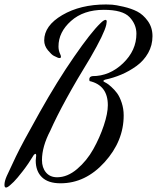

<svg xmlns="http://www.w3.org/2000/svg" viewBox="-86 -794 703 860"><path d="M185 27Q130 27 102 0Q74 -27 74 -75L76 -97Q76 -105 72 -105L66 -101Q42 -61 16 -27.5Q-10 6 -24 20L-38 33Q-52 46 -59 46Q-66 46 -66 34Q-66 18 -56 -5Q-41 -38 -14.5 -93.5Q12 -149 91.5 -290.5Q171 -432 246 -540Q322 -650 364 -690Q379 -705 387 -705Q392 -705 392 -697Q392 -695 390 -683Q381 -643 319 -536Q195 -334 139 -208Q102 -137 102 -77Q102 -43 120 -21.5Q138 0 170 0Q216 0 259.5 -37Q303 -74 332 -126Q361 -178 379 -232Q397 -286 397 -323Q397 -412 315 -431Q314 -435 314 -439Q314 -451 328 -453Q405 -453 465 -510.5Q525 -568 525 -643Q525 -685 494 -717.5Q463 -750 379 -750Q288 -750 232 -700Q176 -650 176 -586Q176 -568 183 -553Q187 -545 187 -540Q187 -534 181 -534Q176 -534 172 -536Q165 -539 155 -544Q145 -549 128.5 -569Q112 -589 112 -613Q112 -679 193 -726.5Q274 -774 389 -774Q401 -774 416.5 -773Q432 -772 467 -764Q502 -756 528.5 -742.5Q555 -729 576 -700Q597 -671 597 -632Q597 -591 577.5 -556.5Q558 -522 525.5 -498.5Q493 -475 457.5 -460Q422 -445 384 -437Q377 -434 377 -431Q377 -429 383 -426Q386 -424 392 -421Q398 -418 412.5 -405Q427 -392 438.5 -376.5Q450 -361 459 -334Q468 -307 468 -277Q468 -162 382.5 -67.5Q297 27 185 27Z"/></svg>

Font: Aguafina Script
Style: Regular
Weight: 400
Designer: Angel Koziupa and Alejandro Paul
Foundry: Angel Koziupa and Alejandro Paul
Version: Version 1.000